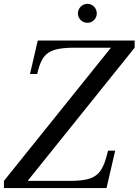

<svg xmlns="http://www.w3.org/2000/svg" viewBox="-70 -956 704 976"><path d="M326 -888C326 -861.5 348 -840 374.5 -840C401 -840 422 -861.5 422 -888C422 -914.5 401 -936.5 374.5 -936.5C348 -936.5 326 -914.5 326 -888ZM494 -713.5 -50 -36.5V0H471.5L515.5 -190H479C449.5 -64 417 -36.5 280.5 -36.5H70.5L614.5 -713.5V-750H122L82.5 -580H119C144 -687 177.5 -713.5 314 -713.5Z"/></svg>

Font: Bodoni* 06pt
Style: Italic
Weight: 400
Italic angle: -13°
Version: Version 2.3